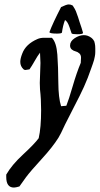

<svg xmlns="http://www.w3.org/2000/svg" viewBox="-20 -592 444 855"><path d="M255.9 -447.3Q254.9 -442.4 233.4 -442.4Q200.2 -442.4 200.2 -449.2Q214.8 -488.3 252 -560.5Q276.4 -572.3 286.1 -572.3Q294.9 -572.3 303.7 -567.4Q313.5 -552.7 317.9 -542.5Q322.3 -532.2 327.6 -515.6Q333 -499 335 -492.2Q344.7 -464.8 349.6 -446.3V-445.3Q349.6 -439.5 323.2 -439.5Q301.8 -439.5 298.8 -443.4Q297.9 -445.3 289.6 -470.7Q281.2 -496.1 269.5 -502.9Q259.8 -477.5 255.9 -447.3ZM292 -389.6Q292 -408.2 312.5 -421.9Q333 -435.5 353.5 -435.5Q371.1 -435.5 386.7 -423.8Q391.6 -419.9 395 -415.5Q398.4 -411.1 399.9 -407.7Q401.4 -404.3 402.3 -397.9Q403.3 -391.6 403.8 -388.2Q404.3 -384.8 404.3 -376.5Q404.3 -368.2 404.3 -365.2V-360.4Q404.3 -350.6 402.3 -340.8Q400.4 -331.1 398.9 -325.2Q397.5 -319.3 393.1 -307.1Q388.7 -294.9 386.7 -289.1Q371.1 -243.2 354 -205.6Q336.9 -168 310.5 -117.7Q284.2 -67.4 269.5 -37.1Q249 7.8 240.2 21.5Q213.9 63.5 165 116.7Q116.2 169.9 95.7 197.3L66.4 238.3Q49.8 243.2 42 243.2Q7.8 243.2 7.8 196.3V185.5Q32.2 142.6 83 95.7Q133.8 48.8 152.3 23.4Q163.1 -23.4 163.1 -101.6Q163.1 -150.4 158.2 -193.4Q157.2 -204.1 157.2 -222.7Q157.2 -238.3 158.7 -266.6Q160.2 -294.9 160.2 -311.5Q160.2 -322.3 158.2 -357.4Q147.5 -343.8 134.3 -320.3Q121.1 -296.9 111.3 -283.2Q107.4 -283.2 102.1 -281.7Q96.7 -280.3 92.8 -280.3Q88.9 -280.3 85 -283.2Q70.3 -296.9 70.3 -316.4Q70.3 -331.1 79.1 -353.5Q94.7 -395.5 146.5 -418Q159.2 -423.8 176.8 -423.8H210.9Q231.4 -403.3 235.4 -348.6Q239.3 -293.9 239.7 -225.1Q240.2 -156.2 252 -119.1L275.4 -121.1Q286.1 -147.5 303.7 -208Q321.3 -268.6 339.8 -312.5V-315.4Q339.8 -319.3 340.3 -325.7Q340.8 -332 340.8 -335Q340.8 -347.7 333 -354.5Q325.2 -361.3 316.4 -363.3Q307.6 -365.2 299.8 -371.6Q292 -377.9 292 -389.6Z"/></svg>

Font: Essays1743
Style: Italic
Weight: 500
Italic angle: -10°
Designer: Based on the typeface in a 1743 English translation of the essays of Montaigne.  PostScript/TrueType font designed by Jo
Version: Version 002.100